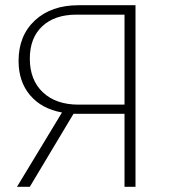

<svg xmlns="http://www.w3.org/2000/svg" viewBox="-20 -714 651 734"><path d="M45 0 217 -284Q139 -298 95 -350Q51 -402 51 -481Q51 -578 113.5 -636Q176 -694 280 -694H498V0H456V-279H273H261L94 0ZM280 -314H456V-658H272Q189 -658 141.5 -613.5Q94 -569 94 -490Q94 -408 144 -361Q194 -314 280 -314Z"/></svg>

Font: Cantarell Light
Style: Regular
Weight: 300
Designer: Dave Crossland, Nikolaus Waxweiler, Florian Fecher, Jacques Le Bailly, Eben Sorkin, Alexei Vanyashin, Alexios Zavras, Em
Version: Version 0.303